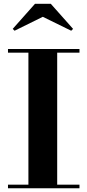

<svg xmlns="http://www.w3.org/2000/svg" viewBox="-20 -1014 470 1034"><path d="M23 0V-19.5H133V-730.5H23V-750H408V-730.5H288V-19.5H408V0ZM58.5 -848.5 48.5 -858.5 168.5 -993.5H253.5L373.5 -858.5L363.5 -848.5L210.5 -923.5Z"/></svg>

Font: Bodoni Moda 11pt
Style: Bold
Weight: 700
Designer: Owen Earl
Foundry: indestructible type
Version: Version 2.004